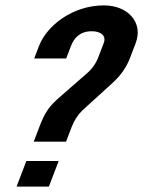

<svg xmlns="http://www.w3.org/2000/svg" viewBox="-20 -693 573 713"><path d="M208.1 -338C161.6 -298.4 147.1 -276.5 125.5 -220L105.3 -167H225.3L245.5 -220C255.2 -245.3 268.7 -266.3 285.9 -283L399 -386C428.6 -413.3 449.6 -443.3 462.1 -476L483.9 -533C513.3 -610 454 -673 366.2 -673C248.9 -673 153.5 -597.3 124.7 -522L107.1 -476H225.9L243.5 -522C254.6 -551.1 276.3 -577 320.7 -577C353.2 -577 376 -561.3 365.2 -533L345.3 -481C336.1 -457 321.7 -436.7 302 -420ZM41.5 0H161.5L197.8 -95H77.8Z"/></svg>

Font: Din Kursivschrift
Style: Breit
Weight: 400
Version: Version 1.089